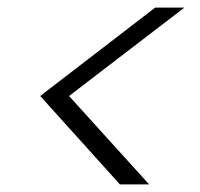

<svg xmlns="http://www.w3.org/2000/svg" viewBox="-20 -603 528 506"><path d="M373 -117H296L86 -350L389 -583H466L162 -350Z"/></svg>

Font: Albert Sans Light
Style: Italic
Weight: 300
Italic angle: -11.25°
Designer: Andreas Rasmussen
Foundry: a.Foundry
Version: Version 1.025